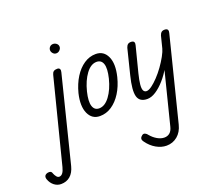

<svg xmlns="http://www.w3.org/2000/svg" viewBox="-362 -792 1503 1351"><g transform="rotate(-20 389.5 -117.0)"><path d="M-124 356Q-152 356 -175 338Q-198 320 -209 289Q-219 258 -188 249Q-174 246 -165.5 249.5Q-157 253 -153 267Q-148 280 -139 291.5Q-130 303 -119 303Q-89 303 -75 247L86 -386Q90 -402 99.5 -409Q109 -416 126 -416Q141 -416 145.5 -406.5Q150 -397 146 -383L-15 261Q-27 308 -55 332Q-83 356 -124 356ZM159 -520Q144 -520 134 -531.5Q124 -543 124 -556Q124 -569 133.5 -579.5Q143 -590 159 -590Q173 -590 184.5 -580.5Q196 -571 196 -556Q196 -543 185 -531.5Q174 -520 159 -520Z M297 0Q238 0 212.5 -56Q187 -112 209 -204Q226 -269 256.5 -317.5Q287 -366 328 -393.5Q369 -421 416 -421Q476 -421 501.5 -365Q527 -309 504 -216Q488 -152 457.5 -103.5Q427 -55 386 -27.5Q345 0 297 0ZM310 -53Q353 -53 389.5 -102Q426 -151 445 -227Q462 -297 450.5 -332Q439 -367 403 -367Q360 -367 324 -318.5Q288 -270 269 -194Q252 -124 263.5 -88.5Q275 -53 310 -53Z M651 1Q623 1 605 -10.5Q587 -22 580.5 -45.5Q574 -69 577.5 -107Q581 -145 594 -197L641 -386Q646 -402 655.5 -409.5Q665 -417 682 -416Q697 -415 701.5 -406Q706 -397 702 -383L653 -191Q641 -143 638 -112.5Q635 -82 642 -67.5Q649 -53 665 -53Q681 -53 704.5 -70Q728 -87 754.5 -115Q781 -143 805 -176.5Q829 -210 847 -242.5Q865 -275 872 -301L843 -166Q816 -118 783 -80.5Q750 -43 716 -21Q682 1 651 1ZM666 356Q628 356 590 334.5Q552 313 524 274Q512 258 515 247Q518 236 529 228Q540 219 552 224.5Q564 230 571 241Q593 267 619.5 282Q646 297 671 297Q695 297 711.5 283Q728 269 735 241L893 -386Q898 -402 907.5 -409.5Q917 -417 934 -416Q949 -415 953.5 -406Q958 -397 954 -383L796 246Q783 298 748 327Q713 356 666 356Z"/></g></svg>

Font: Edu TAS Beginner
Style: Regular
Weight: 400
Designer: Tina and Corey Anderson
Foundry: Google for Education
Version: Version 1.003